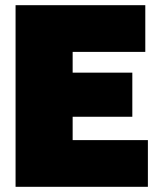

<svg xmlns="http://www.w3.org/2000/svg" viewBox="-20 -720 620 740"><path d="M40 0V-700H540V-520H260V-440H490V-270H260V-180H550V0Z"/></svg>

Font: Tektur Black
Style: Regular
Weight: 900
Designer: Adam Jagosz
Foundry: Adam Jagosz
Version: Version 1.005;gftools[0.9.30]